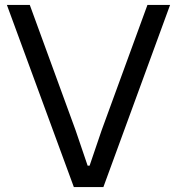

<svg xmlns="http://www.w3.org/2000/svg" viewBox="-20 -760 719 780"><path d="M8 -740H101L287 -231L336 -87H344L393 -231L579 -740H671L400 0H280Z"/></svg>

Font: Encode Sans
Style: Regular
Weight: 400
Designer: Pablo Impallari, Andres Torresi
Foundry: Pablo Impallari, Andres Torresi
Version: Version 1.000; ttfautohint (v1.00) -l 8 -r 50 -G 200 -x 14 -